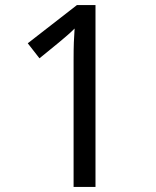

<svg xmlns="http://www.w3.org/2000/svg" viewBox="-20 -734 612 754"><path d="M355 0H269V-499Q269 -542 270 -568Q271 -594 273 -622Q257 -606 244 -595Q231 -584 211 -567L135 -505L89 -564L282 -714H355Z"/></svg>

Font: Noto Sans Gunjala Gondi Semibold
Style: Regular
Weight: 600
Designer: Ek Type
Foundry: Ek Type
Version: Version 1.004; ttfautohint (v1.8.4.7-5d5b)